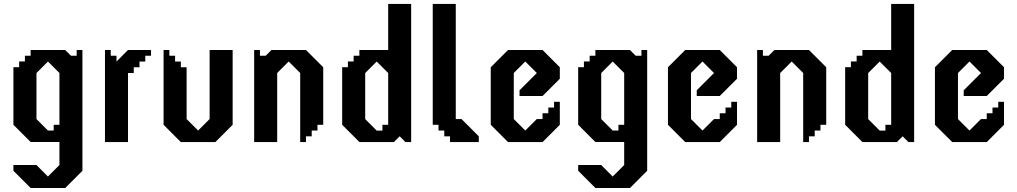

<svg xmlns="http://www.w3.org/2000/svg" viewBox="-20 -720 5153 973"><path d="M368.6 -466.7V-437.6H339.5L310.3 -466.7H135.3V-437.6H106.2V-408.5H77.1V-379.3H48V-87.7L135.3 -0.3H281.2V116.3L222.9 174.6L164.7 116.3H48V145.4L135.4 232.8H310.4L397.7 145.4V-466.7ZM281.2 -87.5H252.1V-58.4H223L164.8 -116.7V-350L223 -408.2L281.2 -350Z M628.7 -466.7 570.4 -408.3V-437.5H541.2V-466.7H512V0H628.7V-350H657.9V-379.2H687V-408.3H716.2V-437.5H745.4V-466.7Z M1042.3 -466.7V-116.7L984 -58.4L925.7 -116.7V-379.2H896.5V-408.3H867.3V-437.5H838.2V-466.7H809V-87.5L896.5 0H1071.5L1159 -87.5V-466.7Z M1530.5 -466.7H1355.5L1326.3 -437.5H1297.2V-466.7H1268V0H1384.7V-350L1443 -408.3L1501.3 -350V0H1530.5V-29.2H1559.7V-58.4H1588.8V-87.5H1618V-379.2Z M1947.2 -699.9V-466.6H1801.3V-437.5H1772.2V-408.4H1743.1V-379.3H1714V-87.6L1801.3 -0.2H1976.3L2005.4 -29.4L2034.5 -0.2H2063.6V-699.9ZM1947.2 -87.4H1918V-58.3H1888.9L1830.7 -116.5V-349.9L1888.9 -408.1L1947.2 -349.9Z M2289.7 -700H2173V-87.5H2202.2V-58.4H2231.4V-29.2H2260.5V0H2406.3V-29.2L2318.8 -116.7H2289.7Z M2612.9 -233.4H2729.5L2817 -320.9V-379.2L2729.5 -466.7H2554.5L2467 -379.2V-87.5L2554.5 0H2729.5L2817 -87.5V-204.2H2787.8V-175H2758.7V-145.9H2729.5V-116.7H2700.4L2642 -58.4L2583.7 -116.7V-350L2642 -408.3L2700.4 -350L2612.9 -262.5Z M3230.6 -466.7V-437.6H3201.5L3172.3 -466.7H2997.3V-437.6H2968.2V-408.5H2939.1V-379.3H2910V-87.7L2997.3 -0.3H3143.2V116.3L3084.9 174.6L3026.7 116.3H2910V145.4L2997.4 232.8H3172.4L3259.7 145.4V-466.7ZM3143.2 -87.5H3114.1V-58.4H3085L3026.8 -116.7V-350L3085 -408.2L3143.2 -350Z M3510.9 -233.4H3627.5L3715 -320.9V-379.2L3627.5 -466.7H3452.5L3365 -379.2V-87.5L3452.5 0H3627.5L3715 -87.5V-204.2H3685.8V-175H3656.7V-145.9H3627.5V-116.7H3598.4L3540 -58.4L3481.7 -116.7V-350L3540 -408.3L3598.4 -350L3510.9 -262.5Z M4079.5 -466.7H3904.5L3875.3 -437.5H3846.2V-466.7H3817V0H3933.7V-350L3992 -408.3L4050.3 -350V0H4079.5V-29.2H4108.7V-58.4H4137.8V-87.5H4167V-379.2Z M4496.2 -699.9V-466.6H4350.3V-437.5H4321.2V-408.4H4292.1V-379.3H4263V-87.6L4350.3 -0.2H4525.3L4554.4 -29.4L4583.5 -0.2H4612.6V-699.9ZM4496.2 -87.4H4467V-58.3H4437.9L4379.7 -116.5V-349.9L4437.9 -408.1L4496.2 -349.9Z M4863.9 -233.4H4980.5L5068 -320.9V-379.2L4980.5 -466.7H4805.5L4718 -379.2V-87.5L4805.5 0H4980.5L5068 -87.5V-204.2H5038.8V-175H5009.7V-145.9H4980.5V-116.7H4951.4L4893 -58.4L4834.7 -116.7V-350L4893 -408.3L4951.4 -350L4863.9 -262.5Z"/></svg>

Font: Stepalange
Style: Regular
Weight: 400
Designer: Szymon Furjan
Version: Version 1.005;Fontself Maker 3.5.8